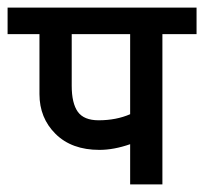

<svg xmlns="http://www.w3.org/2000/svg" viewBox="-44 -486 538 506"><path d="M384 -396V0H299V-106Q256 -91 218 -91Q145 -91 102.5 -133Q60 -175 60 -238V-396H-24V-466H474V-396ZM145 -396V-260Q145 -214 161 -191.5Q177 -169 216 -169Q262 -169 299 -185V-396Z"/></svg>

Font: Cambay Devanagari
Style: Regular
Weight: 700
Designer: Pooja Saxena
Foundry: Pooja Saxena
Version: Version 1.095;PS 001.095;hotconv 1.0.70;makeotf.lib2.5.58329